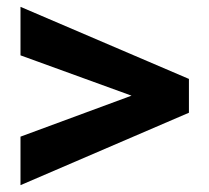

<svg xmlns="http://www.w3.org/2000/svg" viewBox="-20 -530 613 562"><path d="M40 12V-130L365 -250L40 -368V-510L533 -299V-200Z"/></svg>

Font: Atkinson Hyperlegible Pro
Style: Bold
Weight: 700
Designer: Elliott Scott, Megan Eiswerth, Linus Boman, Theodore Petrosky, Jacob Perez
Foundry: Braille Institute
Version: Version 1.5.1